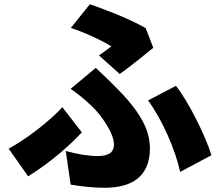

<svg xmlns="http://www.w3.org/2000/svg" viewBox="-20 -831 1040 908"><path d="M448 -569 546 -481C588 -510 677 -582 705 -605L669 -698C596 -740 491 -781 405 -811L315 -699C390 -674 464 -638 507 -612C494 -602 471 -585 448 -569ZM291 -117 314 42C365 51 424 57 475 57C596 57 689 10 689 -130C689 -224 634 -314 519 -427C492 -455 466 -478 433 -510L314 -411C351 -386 386 -356 413 -330C452 -295 519 -204 519 -148C519 -111 495 -93 441 -93C401 -93 348 -101 291 -117ZM832 -18 980 -97C950 -193 871 -351 812 -425L680 -356C746 -268 810 -121 832 -18ZM367 -205 275 -324C214 -258 109 -176 21 -128L113 3C225 -67 312 -146 367 -205Z"/></svg>

Font: Source Han Sans HK Heavy
Style: Regular
Weight: 900
Designer: Ryoko NISHIZUKA 西塚涼子 (kana, bopomofo & ideographs); Paul D. Hunt (Latin, Greek & Cyrillic); Sandoll Communications 산돌커뮤니
Foundry: Adobe
Version: Version 2.000;hotconv 1.0.107;makeotfexe 2.5.65593